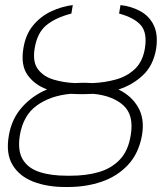

<svg xmlns="http://www.w3.org/2000/svg" viewBox="-20 -742 651 772"><path d="M309.7 -409.1H322.4Q337.4 -409.1 351.9 -408Q400.2 -409.8 445.1 -422.1Q490.1 -434.3 521.8 -464Q553.6 -493.6 562.5 -546.9Q572.8 -609.7 546.5 -640.3Q520.2 -670.8 458.8 -687.5L464.5 -721.6Q509.6 -716.3 545.1 -696.6Q580.6 -676.8 598.4 -640.1Q616.1 -603.3 608 -546.9Q596.6 -478.7 554.7 -439.5Q512.8 -400.2 456.3 -382.1Q508.5 -357.2 535.3 -310.9Q562.1 -264.6 551.1 -198.9Q538 -125.4 494.9 -79.2Q451.7 -33 389 -11.5Q326.3 9.9 254.3 9.9H241.5Q169.7 9.9 114 -11.5Q58.2 -33 30.5 -78.8Q2.8 -124.6 15.6 -197.4Q27 -264.2 68.5 -310.9Q110.1 -357.6 169.4 -382.5Q119.7 -400.6 91.3 -439.8Q62.9 -479 73.9 -546.9Q82.7 -603.3 113.3 -640.1Q143.8 -676.8 186.4 -696.6Q229 -716.3 272.7 -721.6L267 -687.5Q202.8 -670.8 166 -640.3Q129.3 -609.7 119.3 -546.9Q110.4 -492.9 132.8 -463.4Q155.2 -433.9 195.7 -421.9Q236.2 -409.8 281.2 -408Q295.5 -409.1 309.7 -409.1ZM355.5 -364.7Q339.1 -363.6 322.4 -363.6H296.9Q279.5 -363.6 263.1 -364.7Q182.2 -357.2 127.7 -317.6Q73.2 -278.1 59.7 -197.4Q50.1 -136 71.7 -100.5Q93.4 -65 139.7 -50.1Q186.1 -35.2 250 -35.5H262.8Q326 -35.2 377.3 -50.1Q428.6 -65 462.4 -100.9Q496.1 -136.7 505.7 -198.9Q519.2 -279.1 476.2 -318.2Q433.2 -357.2 355.5 -364.7Z"/></svg>

Font: Inter Thin  BETA
Style: Italic
Weight: 100
Italic angle: -9.39999°
Designer: Rasmus Andersson
Foundry: rsms
Version: Version 3.011;git-f93a4a705